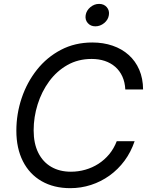

<svg xmlns="http://www.w3.org/2000/svg" viewBox="-20 -956 768 986"><path d="M340.8 10.3Q256.3 10.3 193.8 -25.6Q131.3 -61.5 97.7 -127.9Q64 -194.3 64 -284.7Q64 -371.1 91.3 -452.4Q118.7 -533.7 169.9 -598.1Q221.2 -662.6 293.2 -700.2Q365.2 -737.8 454.1 -737.8Q510.7 -737.8 558.3 -721.4Q606 -705.1 640.9 -673.8Q675.8 -642.6 695.1 -597.9Q714.4 -553.2 714.8 -496.6H623.5Q621.6 -534.2 608.2 -563.5Q594.7 -592.8 571.8 -612.8Q548.8 -632.8 518.1 -643.1Q487.3 -653.3 450.7 -653.3Q381.3 -653.3 326.2 -622.1Q271 -590.8 232.4 -538.1Q193.8 -485.4 173.3 -419.9Q152.8 -354.5 152.8 -286.6Q152.8 -219.2 176.5 -171.6Q200.2 -124 243.2 -99.1Q286.1 -74.2 344.2 -74.2Q382.3 -74.2 418.2 -84.5Q454.1 -94.7 485.4 -114.7Q516.6 -134.8 540.8 -163.8Q564.9 -192.9 579.6 -231H671.4Q652.3 -174.8 619.4 -130.4Q586.4 -85.9 542.5 -54.4Q498.5 -22.9 447.3 -6.3Q396 10.3 340.8 10.3ZM469.7 -820.8Q445.3 -820.8 430.7 -837.6Q416 -854.5 419.9 -878.4Q423.8 -902.3 444.1 -919.2Q464.4 -936 488.8 -936Q513.7 -936 528.3 -919.2Q543 -902.3 539.1 -878.4Q535.6 -854.5 515.1 -837.6Q494.6 -820.8 469.7 -820.8Z"/></svg>

Font: Inter 20pt
Style: Italic
Weight: 400
Italic angle: -9.3988°
Version: Version 4.001;git-66647c0bb